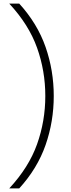

<svg xmlns="http://www.w3.org/2000/svg" viewBox="-20 -828 396 1068"><path d="M31.5 220Q140.5 102.5 186.2 -26Q232 -154.5 232 -294Q232 -433.5 186.2 -562Q140.5 -690.5 31.5 -808H87Q188 -697 233.5 -566.5Q279 -436 279 -294Q279 -152 233.5 -21.5Q188 109 87 220Z"/></svg>

Font: Encode Sans Expanded ExtraLight
Style: Regular
Weight: 200
Width: 7
Designer: Multiple Designers
Foundry: Impallari Type
Version: Version 3.000; ttfautohint (v1.8.3) -l 8 -r 50 -G 200 -x 14 